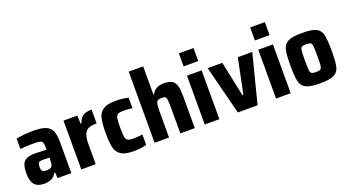

<svg xmlns="http://www.w3.org/2000/svg" viewBox="-55 -1310 3408 1885"><g transform="rotate(-20 1649.5 -367.5)"><path d="M31 -146Q31 -206 44 -239.5Q57 -273 89 -288Q121 -303 179 -303Q221 -303 297 -299V-319Q297 -359 289.5 -375Q282 -391 261.5 -395.5Q241 -400 190 -400Q140 -400 58 -393V-502Q143 -518 237 -518Q329 -518 373.5 -497Q418 -476 432.5 -433Q447 -390 447 -310V0H303L299 -60H291Q271 -21 238 -6.5Q205 8 163 8Q95 8 63 -29Q31 -66 31 -146ZM287 -130Q297 -150 297 -195V-217H225Q203 -217 193 -213Q183 -209 179 -197Q175 -185 175 -160Q175 -138 179 -127.5Q183 -117 194.5 -112.5Q206 -108 232 -108Q253 -108 266 -113Q279 -118 287 -130Z M551 -510H695L699 -424H707Q725 -477 757.5 -497.5Q790 -518 847 -518V-373Q792 -373 761 -359Q730 -345 716 -309.5Q702 -274 702 -209V0H551Z M898 -255Q898 -353 911 -407Q924 -461 966 -489.5Q1008 -518 1095 -518Q1169 -518 1229 -503V-393Q1185 -400 1137 -400Q1096 -400 1078.5 -390Q1061 -380 1055.5 -351Q1050 -322 1050 -255Q1050 -187 1055.5 -158Q1061 -129 1078.5 -119.5Q1096 -110 1138 -110Q1179 -110 1232 -117V-8Q1168 8 1096 8Q1007 8 964.5 -21Q922 -50 910 -103Q898 -156 898 -255Z M1317 -743H1468V-451H1476Q1510 -518 1603 -518Q1660 -518 1689 -497.5Q1718 -477 1727.5 -437Q1737 -397 1737 -328V0H1586V-273Q1586 -332 1582.5 -354.5Q1579 -377 1568.5 -383.5Q1558 -390 1529 -390Q1500 -390 1488 -380Q1476 -370 1472 -345.5Q1468 -321 1468 -264V0H1317Z M1841 -607V-743H1994V-607ZM1841 0V-510H1994V0Z M2187 0 2057 -510H2210L2287 -144H2297L2372 -510H2523L2393 0Z M2586 -607V-743H2739V-607ZM2586 0V-510H2739V0Z M2829 -255Q2829 -370 2841.5 -421.5Q2854 -473 2898.5 -495.5Q2943 -518 3045 -518Q3147 -518 3191 -496Q3235 -474 3247.5 -422.5Q3260 -371 3260 -255Q3260 -139 3247.5 -87.5Q3235 -36 3191 -14Q3147 8 3045 8Q2943 8 2898.5 -14.5Q2854 -37 2841.5 -88.5Q2829 -140 2829 -255ZM3110 -255Q3110 -330 3107 -356.5Q3104 -383 3091.5 -391.5Q3079 -400 3045 -400Q3011 -400 2998.5 -391.5Q2986 -383 2983 -356.5Q2980 -330 2980 -255Q2980 -180 2983 -153.5Q2986 -127 2998.5 -118.5Q3011 -110 3045 -110Q3079 -110 3091.5 -118.5Q3104 -127 3107 -153.5Q3110 -180 3110 -255Z"/></g></svg>

Font: Saira Semi Condensed
Style: Bold
Weight: 700
Width: 4
Designer: Hector Gatti with collaboration of the Omnibus-Type team
Foundry: Omnibus-Type
Version: Version 1.001; ttfautohint (v1.8)